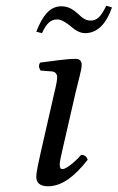

<svg xmlns="http://www.w3.org/2000/svg" viewBox="-20 -642 412 672"><path d="M245 -320C254 -359 266 -398 266 -415C266 -429 258 -436 245 -436C213 -436 168 -429 121 -423C114 -415 116 -404 122 -395L162 -392C174 -391 180 -382 180 -372C180 -363 178 -349 171 -321L124 -115C117 -83 107 -42 107 -23C107 -4 118 10 148 10C196 10 241 -24 287 -83C284 -92 278 -100 264 -100C238 -70 209 -50 199 -50C192 -50 189 -55 189 -67C189 -76 194 -98 200 -124ZM297 -570C280 -570 267 -580 255 -592C239 -606 222 -620 195 -620C156 -620 130 -590 107 -531L127 -526C142 -559 157 -574 180 -574C195 -574 211 -563 225 -552C241 -538 258 -526 278 -526C319 -526 351 -556 372 -616L352 -622C332 -580 317 -570 297 -570Z"/></svg>

Font: Libertinus Serif
Style: Italic
Weight: 400
Italic angle: -12°
Designer: Philipp H. Poll, Khaled Hosny
Foundry: Caleb Maclennan
Version: Version 7.050;RELEASE